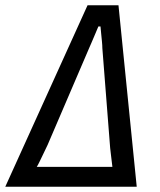

<svg xmlns="http://www.w3.org/2000/svg" viewBox="-42 -706 606 726"><path d="M-22 0 289 -686H406L475 0ZM97 -75H383Q381 -94 377.5 -121Q374 -148 373 -166L345 -524Q345 -534 343.5 -549Q342 -564 340.5 -579.5Q339 -595 338 -606H330Q325 -594 318 -577.5Q311 -561 305 -547Q299 -533 295 -524L138 -158Q129 -139 121 -122.5Q113 -106 107 -93.5Q101 -81 97 -75Z"/></svg>

Font: Archivo Condensed
Style: Italic
Weight: 400
Width: 3
Italic angle: -10°
Designer: Hector Gatti
Foundry: Omnibus-Type
Version: Version 2.001